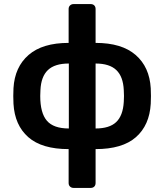

<svg xmlns="http://www.w3.org/2000/svg" viewBox="-20 -730 804 940"><path d="M340 190Q330 190 323 183.5Q316 177 316 166V0Q185 0 118.5 -58.5Q52 -117 46 -222L45 -260L46 -298Q52 -402 120 -461Q188 -520 316 -520V-686Q316 -697 323 -703.5Q330 -710 340 -710H424Q435 -710 441.5 -703.5Q448 -697 448 -686V-520Q576 -520 644 -461Q712 -402 718 -298Q719 -286 719 -260Q719 -234 718 -222Q712 -117 645.5 -58.5Q579 0 448 0V166Q448 177 441.5 183.5Q435 190 424 190ZM317 -419Q248 -419 214.5 -387Q181 -355 178 -289L177 -260Q177 -177 209.5 -139Q242 -101 317 -101ZM448 -101Q516 -101 549 -132.5Q582 -164 586 -231Q587 -240 587 -260Q587 -280 586 -289Q583 -355 549.5 -387Q516 -419 448 -419Z"/></svg>

Font: Rubik AZ
Style: Regular
Weight: 500
Designer: Hubert and Fischer
Foundry: Hubert & Fischer
Version: Version 2.000